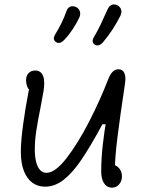

<svg xmlns="http://www.w3.org/2000/svg" viewBox="-20 -830 660 866"><path d="M436.5 -57.5Q436.5 -113.5 443.5 -176.5Q450.5 -239.5 463 -308L471.5 -269.5H442Q388 -169.5 347.2 -109.5Q306.5 -49.5 266.8 -18.8Q227 12 183.5 12Q151 12 126.5 -5.5Q102 -23 88 -58.2Q74 -93.5 74 -145.5Q74 -192.5 84.2 -268Q94.5 -343.5 108 -412.5Q113 -434.5 117.5 -456.5L131 -416Q121.5 -416 113.8 -423Q106 -430 101.8 -442.2Q97.5 -454.5 97.5 -468.5Q97.5 -488 108.8 -500Q120 -512 139 -512Q152 -512 161 -505.5Q170 -499 174.8 -486.2Q179.5 -473.5 179.5 -455.5Q179.5 -438.5 176 -416.8Q172.5 -395 163 -346.5Q150.5 -285 143.8 -240.8Q137 -196.5 137 -155.5Q137 -123 143 -99.5Q149 -76 160.8 -63.2Q172.5 -50.5 189.5 -50.5Q229 -50.5 280.5 -117.2Q332 -184 381.8 -281Q431.5 -378 467.5 -471Q476.5 -494.5 487.8 -506Q499 -517.5 514.5 -517.5Q533.5 -517.5 541 -500.2Q548.5 -483 544 -455Q543.5 -449.5 542.5 -444Q522 -308 510 -212.5Q498 -117 498 -59L480.5 -88Q494.5 -88 505.8 -81Q517 -74 523.5 -61.8Q530 -49.5 530 -34.5Q530 -20 524 -8.5Q518 3 507.8 9.8Q497.5 16.5 485 16.5Q471.5 16.5 460.5 8.5Q449.5 0.5 443 -16.2Q436.5 -33 436.5 -57.5ZM405 -665Q419.5 -689.5 433.8 -719.2Q448 -749 465 -787.5Q470 -799 477.8 -804.5Q485.5 -810 493.8 -810Q502 -810 509.5 -806Q522 -799.5 526.2 -787Q530.5 -774.5 523 -759Q508 -728.5 488 -697.8Q468 -667 445 -640Q435.5 -629 425.8 -626Q416 -623 407 -629Q401 -633.5 399 -638.5Q397 -643.5 398.2 -649.8Q399.5 -656 405 -665ZM230 -676.5Q243 -697.5 256.5 -724.5Q270 -751.5 279.5 -779Q283.5 -791 291 -796.5Q298.5 -802 307.2 -802Q316 -802 323.5 -798Q336 -791.5 340.2 -778.8Q344.5 -766 337.5 -750.5Q326 -725.5 307.2 -697.2Q288.5 -669 270.5 -651Q260.5 -640 250.8 -637.2Q241 -634.5 232 -640.5Q223.5 -647 222.8 -655.2Q222 -663.5 230 -676.5Z"/></svg>

Font: Monaspace Radon Var
Style: Regular
Weight: 400
Designer: Riley Cran and the Lettermatic Team
Version: Version 1.000 (Monaspace Radon Var)